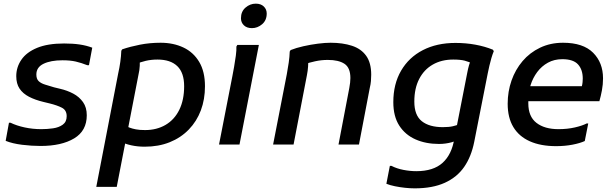

<svg xmlns="http://www.w3.org/2000/svg" viewBox="-20 -791 3356 1051"><path d="M29 -119H38Q71 -103 115 -93.5Q159 -84 206 -84Q238 -84 270 -88.5Q302 -93 323.5 -108.5Q345 -124 345 -155Q345 -188 318.5 -201.5Q292 -215 251 -225L218 -233Q172 -244 138.5 -261.5Q105 -279 87 -306Q69 -333 69 -374Q69 -423 97 -464Q125 -505 183 -529Q241 -553 331 -553Q379 -553 416 -547.5Q453 -542 485 -530L467 -434H458Q425 -447 395 -454Q365 -461 322 -461Q258 -461 218.5 -442Q179 -423 179 -383Q179 -359 191.5 -347Q204 -335 226.5 -328Q249 -321 276 -313L309 -305Q348 -296 381 -278.5Q414 -261 434.5 -232Q455 -203 455 -160Q455 -75 386 -33.5Q317 8 202 8Q153 8 100.5 1.5Q48 -5 11 -20Z M664 -105Q675 -98 689 -92.5Q703 -87 723.5 -83Q744 -79 774 -79Q838 -79 886.5 -107.5Q935 -136 961.5 -190Q988 -244 988 -319Q988 -393 950.5 -429Q913 -465 842 -465Q808 -465 778 -458Q748 -451 724 -440L744 -474Q746 -455 745 -431Q744 -407 738 -382L619 232H507L627 -389Q634 -420 638.5 -452Q643 -484 644 -513L649 -521Q693 -536 746.5 -546.5Q800 -557 859 -557Q929 -557 984 -531Q1039 -505 1070.5 -452Q1102 -399 1102 -319Q1102 -247 1079.5 -187Q1057 -127 1013.5 -82Q970 -37 909 -12.5Q848 12 772 12Q733 12 699 4.5Q665 -3 648 -13Z M1359 -637Q1331 -637 1315 -652.5Q1299 -668 1299 -691Q1299 -728 1324 -749.5Q1349 -771 1380 -771Q1408 -771 1424 -755.5Q1440 -740 1440 -717Q1440 -680 1415 -658.5Q1390 -637 1359 -637ZM1179 0 1252 -374Q1256 -395 1261.5 -425.5Q1267 -456 1271 -486.5Q1275 -517 1274 -536L1279 -545H1397L1291 0Z M1475 0 1550 -385Q1556 -417 1560.5 -448.5Q1565 -480 1566 -509L1571 -517Q1601 -529 1641 -538Q1681 -547 1720.5 -552Q1760 -557 1790 -557Q1856 -557 1906.5 -540.5Q1957 -524 1984.5 -485.5Q2012 -447 2012 -382Q2012 -366 2010.5 -347.5Q2009 -329 2004 -309L1945 0H1833L1892 -309Q1895 -325 1896.5 -338.5Q1898 -352 1898 -364Q1898 -420 1866 -441.5Q1834 -463 1774 -463Q1739 -463 1705 -455.5Q1671 -448 1646 -439L1668 -470Q1668 -452 1666.5 -428Q1665 -404 1660 -379L1587 0Z M2250 240Q2225 240 2197 237Q2169 234 2142 228.5Q2115 223 2095 215L2114 117H2123Q2152 132 2188.5 139Q2225 146 2259 146Q2352 146 2402.5 100.5Q2453 55 2467 -32L2537 -389Q2542 -416 2547.5 -434.5Q2553 -453 2558 -466L2575 -439Q2547 -453 2523.5 -459Q2500 -465 2461 -465Q2397 -465 2349 -437.5Q2301 -410 2274.5 -358.5Q2248 -307 2248 -235Q2248 -160 2289 -127.5Q2330 -95 2404 -95Q2438 -95 2459 -100Q2480 -105 2494 -111L2476 -20Q2466 -16 2451.5 -12Q2437 -8 2419.5 -5.5Q2402 -3 2383 -3Q2311 -3 2254.5 -28Q2198 -53 2165.5 -103.5Q2133 -154 2133 -232Q2133 -331 2175.5 -404Q2218 -477 2294.5 -516.5Q2371 -556 2473 -556Q2530 -556 2582 -546.5Q2634 -537 2678 -519L2683 -511Q2676 -494 2670 -473.5Q2664 -453 2659 -431.5Q2654 -410 2650 -390L2576 -15Q2560 66 2521 122.5Q2482 179 2415 209.5Q2348 240 2250 240Z M3024 9Q2940 9 2880.5 -17.5Q2821 -44 2790 -95.5Q2759 -147 2759 -223Q2759 -290 2780 -350Q2801 -410 2840.5 -456.5Q2880 -503 2936.5 -530Q2993 -557 3062 -557Q3172 -557 3226.5 -502.5Q3281 -448 3281 -362Q3281 -329 3275 -297Q3269 -265 3261 -237H2834V-319H3165Q3168 -330 3169 -341.5Q3170 -353 3170 -361Q3170 -410 3144 -438.5Q3118 -467 3058 -467Q3014 -467 2979.5 -448Q2945 -429 2921 -397Q2897 -365 2884.5 -325.5Q2872 -286 2872 -244V-225Q2872 -153 2916.5 -118.5Q2961 -84 3037 -84Q3086 -84 3127 -93.5Q3168 -103 3191 -115H3200L3181 -19Q3155 -7 3113.5 1Q3072 9 3024 9Z"/></svg>

Font: Kufam Medium
Style: Italic
Weight: 500
Italic angle: -11°
Designer: Artur Schmal
Foundry: Original Type
Version: Version 1.301; ttfautohint (v1.8.3)